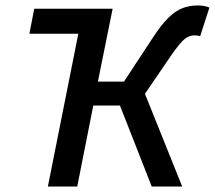

<svg xmlns="http://www.w3.org/2000/svg" viewBox="-20 -686 790 706"><path d="M156 0 268 -562H88L106 -654H395L394 -653L340 -386H436L541 -546Q573 -595 599 -620.5Q625 -646 651 -656Q677 -666 707 -666Q718 -666 730.5 -664Q743 -662 750 -658L716 -553Q707 -556 695 -556Q676 -556 659.5 -543Q643 -530 612 -486L513 -341L650 0H538L421 -298H323L264 0Z"/></svg>

Font: Source Sans 3 Semibold
Style: Italic
Weight: 600
Italic angle: -11°
Designer: Paul D. Hunt
Foundry: Adobe
Version: Version 3.052;hotconv 1.1.0;makeotfexe 2.6.0